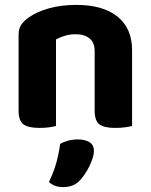

<svg xmlns="http://www.w3.org/2000/svg" viewBox="-20 -516 617 785"><path d="M367 -307Q367 -342 346 -359Q325 -376 290 -376Q266 -376 246 -370Q226 -364 209 -355V-1Q199 2 181 4.5Q163 7 141 7Q96 7 76 -7.5Q56 -22 56 -64V-373Q56 -399 67 -415Q78 -431 98 -445Q130 -468 180.5 -482Q231 -496 292 -496Q401 -496 460.5 -448Q520 -400 520 -311V-1Q509 2 491 4.5Q473 7 451 7Q406 7 386.5 -7.5Q367 -22 367 -64ZM309 219Q294 236 276 242.5Q258 249 238 249Q202 249 180 228Q200 187 210.5 148.5Q221 110 226 72Q240 64 259 59Q278 54 298 54Q327 54 345.5 65Q364 76 364 102Q364 114 359 130Q354 146 346 162.5Q338 179 328 194Q318 209 309 219Z"/></svg>

Font: Baloo Thambi 2
Style: Bold
Weight: 700
Designer: Aadarsh Rajan and Ek Type
Foundry: Ek Type
Version: Version 1.640;hotconv 1.0.111;makeotfexe 2.5.65597; ttfautoh